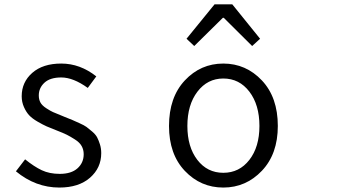

<svg xmlns="http://www.w3.org/2000/svg" viewBox="-20 -844 1540 877"><path d="M251 12.7Q142.6 12.7 52.7 -61.5L94.7 -116.2Q135.7 -83 170.9 -66.4Q206.1 -49.8 252.9 -49.8Q305.7 -49.8 334 -75.2Q362.3 -100.6 362.3 -139.6Q362.3 -160.2 353 -176.8Q343.8 -193.4 322.3 -207Q300.8 -220.7 285.2 -228.5Q269.5 -236.3 239.3 -248Q210.9 -258.8 193.4 -266.6Q175.8 -274.4 151.4 -288.6Q127 -302.7 113.3 -317.4Q99.6 -332 89.4 -355Q79.1 -377.9 79.1 -404.3Q79.1 -468.8 127.4 -511.2Q175.8 -553.7 259.8 -553.7Q345.7 -553.7 419.9 -495.1L380.9 -442.4Q314.5 -490.2 259.8 -490.2Q209 -490.2 183.1 -466.3Q157.2 -442.4 157.2 -408.2Q157.2 -389.6 164.6 -376Q171.9 -362.3 191.4 -349.6Q210.9 -336.9 222.2 -332Q233.4 -327.1 264.6 -314.5Q272.5 -311.5 276.4 -309.6Q301.8 -299.8 310.5 -295.9Q319.3 -292 342.3 -281.7Q365.2 -271.5 375 -264.2Q384.8 -256.8 400.9 -243.2Q417 -229.5 423.8 -216.3Q430.7 -203.1 436.5 -184.6Q442.4 -166 442.4 -144.5Q442.4 -77.1 391.1 -32.2Q339.8 12.7 251 12.7Z M752 -268.6Q752 -399.4 824.2 -476.6Q896.5 -553.7 1000 -553.7Q1103.5 -553.7 1176.3 -476.6Q1249 -399.4 1249 -268.6Q1249 -140.6 1176.3 -64Q1103.5 12.7 1000 12.7Q896.5 12.7 824.2 -63.5Q752 -139.6 752 -268.6ZM1165 -268.6Q1165 -365.2 1119.1 -425.3Q1073.2 -485.4 1000 -485.4Q927.7 -485.4 881.8 -425.3Q835.9 -365.2 835.9 -268.6Q835.9 -172.9 881.3 -113.8Q926.8 -54.7 1000 -54.7Q1073.2 -54.7 1119.1 -113.8Q1165 -172.9 1165 -268.6ZM832 -667 960 -824.2H1041L1168 -667L1131.8 -633.8L1002 -762.7H998L867.2 -633.8Z"/></svg>

Font: GenEi Gothic M SemiLight
Style: Regular
Weight: 350
Designer: o_tamon (Modified); [Source Han Sans]
Ryoko NISHIZUKA  (kana & ideographs); Paul D. Hunt (Latin, Greek & Cyrillic); Wenl
Version: Version 1.1a;Original Version 1.004